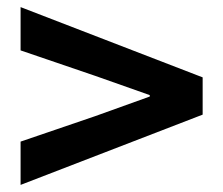

<svg xmlns="http://www.w3.org/2000/svg" viewBox="-20 -647 629 541"><path d="M38 -126V-248L249 -320L402 -375V-379L249 -433L38 -505V-627L551 -429V-324Z"/></svg>

Font: Swei Fan Sans CJK TC
Style: Bold
Weight: 700
Version: Version 2.130